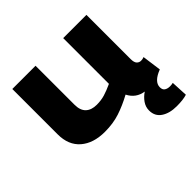

<svg xmlns="http://www.w3.org/2000/svg" viewBox="-182 -728 1110 1110"><g transform="rotate(-45 373.5 -172.5)"><path d="M662 199Q604 199 567.5 174.5Q531 150 531 103Q531 74 548 49.5Q565 25 591 8Q529 -1 500 -58Q441 -26 386 -8Q331 10 264 10Q170 10 115 -37.5Q60 -85 60 -173V-544H250V-225Q250 -179 274 -156.5Q298 -134 341 -134Q377 -134 407 -143Q437 -152 476 -170V-544H666V-183Q666 -155 676.5 -144Q687 -133 702 -133Q715 -133 727 -138L743 -21Q670 7 670 52Q670 73 683 81.5Q696 90 716 90Q729 90 741 87L746 189Q715 199 662 199Z"/></g></svg>

Font: Georama Extended
Style: Bold
Weight: 700
Width: 7
Designer: Jean-Baptiste Levee
Foundry: Production Type
Version: Version 1.000